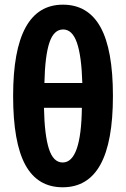

<svg xmlns="http://www.w3.org/2000/svg" viewBox="-20 -791 539 821"><path d="M462.9 -380.9Q462.9 -184.1 409.4 -87.2Q356 9.8 248 9.8Q140.6 9.8 88.4 -85.9Q36.1 -181.6 36.1 -380.9Q36.1 -771 249 -771Q356.4 -771 409.7 -675Q462.9 -579.1 462.9 -380.9ZM250 -665Q210 -665 191.2 -608.6Q172.4 -552.2 169.9 -436H332Q328.6 -552.2 308.8 -608.6Q289.1 -665 250 -665ZM248 -96.2Q327.1 -96.2 330.1 -330.1H168Q170.4 -212.9 189.2 -154.5Q208 -96.2 248 -96.2Z"/></svg>

Font: Open Sans Condensed
Style: Bold
Weight: 700
Width: 3
Designer: Monotype Design Team
Foundry: Monotype Imaging Inc.
Version: Version 3.003; ttfautohint (v1.8.4)